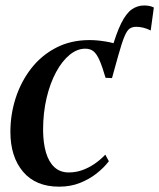

<svg xmlns="http://www.w3.org/2000/svg" viewBox="-20 -672 582 702"><path d="M389.5 -386.5 386.5 -485Q405 -550.5 423.2 -587Q441.5 -623.5 462 -637.8Q482.5 -652 507 -652Q517 -652 526 -650.2Q535 -648.5 542.5 -644.5L531 -560.5Q517.5 -567.5 503.8 -570.8Q490 -574 478.5 -574Q464 -574 454.2 -567.5Q444.5 -561 435 -538.5Q425.5 -516 412 -467.5ZM196 10.5Q110.5 10.5 64.2 -44.2Q18 -99 18 -190Q18 -253.5 37.2 -313.2Q56.5 -373 93.5 -421Q130.5 -469 184.5 -497.2Q238.5 -525.5 307.5 -525.5Q334.5 -525.5 366.5 -520.2Q398.5 -515 422 -504.5L389.5 -386.5L366 -387.5Q354 -428.5 343.8 -451.8Q333.5 -475 321.8 -484.5Q310 -494 291.5 -494Q262.5 -494 235 -471.8Q207.5 -449.5 185.5 -409.2Q163.5 -369 150.5 -314.5Q137.5 -260 137.5 -195.5Q138 -148.5 148.2 -114Q158.5 -79.5 179.2 -60.5Q200 -41.5 231.5 -41.5Q257.5 -41.5 281 -50Q304.5 -58.5 325.8 -73Q347 -87.5 365 -106.5L378 -82.5Q360.5 -59.5 333.8 -38.2Q307 -17 272.5 -3.2Q238 10.5 196 10.5Z"/></svg>

Font: Merriweather 120pt Medium
Style: Italic
Weight: 500
Italic angle: -7.8°
Version: Version 2.101